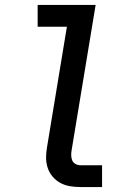

<svg xmlns="http://www.w3.org/2000/svg" viewBox="-20 -755 540 775"><path d="M305 0Q283 0 262 -3.5Q241 -7 223 -17Q205 -27 192 -42.5Q179 -58 172.5 -77.5Q166 -97 166 -118.5Q166 -140 170 -162L250 -647H132V-735H366L269 -148Q267 -137 267.5 -126Q268 -115 272 -106.5Q276 -98 285 -93Q294 -88 305 -88H392V0Z"/></svg>

Font: Iosevka SS04 Semibold
Style: Italic
Weight: 600
Italic angle: -9°
Monospace: yes
Designer: Belleve Invis
Foundry: Belleve Invis
Version: Version 19.0.0; ttfautohint (v1.8.4)